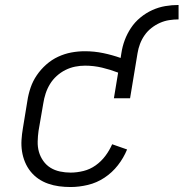

<svg xmlns="http://www.w3.org/2000/svg" viewBox="-20 -744 738 772"><path d="M264 8Q240 8 217.5 5Q195 2 173.5 -5.5Q152 -13 134 -25.5Q116 -38 102.5 -55Q89 -72 80.5 -92.5Q72 -113 68.5 -135.5Q65 -158 66.5 -181.5Q68 -205 72 -228L90 -338Q94 -365 103 -391.5Q112 -418 128 -441.5Q144 -465 166 -484.5Q188 -504 214 -516Q240 -528 267 -533Q294 -538 321 -538Q359 -538 395 -530.5Q431 -523 465 -511L468 -530Q472 -557 481.5 -582.5Q491 -608 506.5 -631.5Q522 -655 544.5 -673.5Q567 -692 592.5 -703.5Q618 -715 644.5 -719.5Q671 -724 698 -724V-666Q679 -666 660 -663Q641 -660 623 -652Q605 -644 589 -631.5Q573 -619 561.5 -602.5Q550 -586 543 -567.5Q536 -549 533 -530L503 -349H438L455 -452Q424 -464 390.5 -472Q357 -480 322 -480Q322 -480 322 -480Q322 -480 322 -480Q302 -480 282 -476Q262 -472 243 -462.5Q224 -453 208 -438.5Q192 -424 181 -406Q170 -388 163.5 -368Q157 -348 154 -328L135 -218Q132 -197 131.5 -175Q131 -153 136.5 -133.5Q142 -114 154 -97Q166 -80 183 -69.5Q200 -59 221 -54.5Q242 -50 264 -50Q289 -50 315.5 -56.5Q342 -63 364.5 -79Q387 -95 403.5 -117Q420 -139 431 -164L491 -143Q477 -109 454 -79.5Q431 -50 400 -29.5Q369 -9 333.5 -0.5Q298 8 264 8Z"/></svg>

Font: Iosevka Slab Light Extended
Style: Italic
Weight: 300
Width: 7
Italic angle: -9°
Monospace: yes
Designer: Belleve Invis
Foundry: Belleve Invis
Version: Version 11.1.0; ttfautohint (v1.8.3)